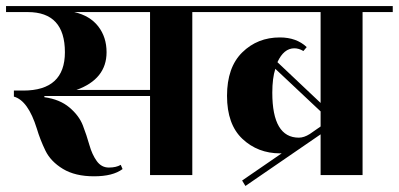

<svg xmlns="http://www.w3.org/2000/svg" viewBox="-40 -580 1321 636"><path d="M697 -560V-540H597V0H457V-262H107V-258Q158 -251 190 -224Q222 -197 234.5 -164.5Q247 -132 256 -100Q265 -68 280.5 -46.5Q296 -25 320.5 -25Q345 -25 360 -34L366 -20Q334 4 271.5 4Q209 4 168.5 -20.5Q128 -45 110.5 -81Q93 -117 82 -154Q53 -247 6 -260V-280H37Q175 -280 175 -407Q175 -540 52 -540H-20V-560ZM457 -282V-540H206Q258 -528 285.5 -492.5Q313 -457 313 -407Q313 -318 213 -282Z M1261 -560V-540H1161V0H1022V-135L773 36L762 18L893 -72H888Q814 -72 763 -120Q712 -168 712 -262.5Q712 -357 762.5 -406.5Q813 -456 887 -456Q942 -456 976 -424L965 -411Q950 -420 935 -420Q900 -420 879 -374L1022 -239V-540H657V-560ZM862 -273Q862 -124 950 -124Q967 -124 986 -136L1022 -161V-211L872 -352Q862 -321 862 -273Z"/></svg>

Font: Rozha One
Style: Regular
Weight: 400
Designer: Tim Donaldson, Indian Type Foundry
Foundry: Indian Type Foundry
Version: Version 1.300;PS 1.0;hotconv 1.0.78;makeotf.lib2.5.61930; tt